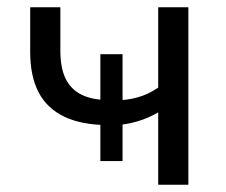

<svg xmlns="http://www.w3.org/2000/svg" viewBox="-20 -508 622 528"><path d="M415 0V-199Q388 -183 357 -174Q326 -165 298 -164L317 -179V-65H256V-179L280 -164Q205 -164 157 -187Q109 -210 86 -254.5Q63 -299 63 -365V-488H146V-369Q146 -321 160.5 -291.5Q175 -262 204.5 -247.5Q234 -233 278 -233L256 -222V-359H317V-222L297 -232Q328 -232 357.5 -240Q387 -248 415 -267V-488H498V0Z"/></svg>

Font: Nunito Sans 11pt
Style: Regular
Weight: 400
Version: Version 3.101;gftools[0.9.27]